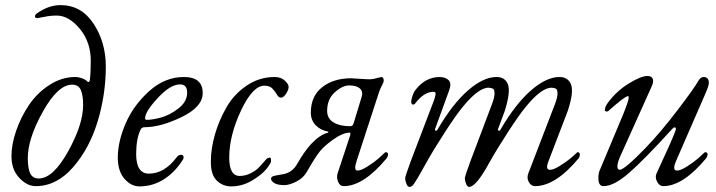

<svg xmlns="http://www.w3.org/2000/svg" viewBox="-20 -716 2807 753"><path d="M332 -400Q336 -428 336 -478Q336 -551 293 -603Q250 -655 202 -655Q185 -655 168 -652.5Q151 -650 140.5 -647.5Q130 -645 128 -645Q117 -645 117 -651Q117 -659 127 -665Q172 -696 217 -696Q299 -696 347 -623Q395 -550 395 -455Q395 -346 363 -240Q331 -134 266.5 -60Q202 14 120 14Q86 14 55.5 -18.5Q25 -51 25 -104Q25 -150 43.5 -203.5Q62 -257 93.5 -304Q125 -351 173.5 -382.5Q222 -414 275 -414Q287 -414 298.5 -410Q310 -406 316 -402Q322 -398 323 -396Q325 -393 328 -394.5Q331 -396 332 -400ZM306 -304Q306 -344 296.5 -364Q287 -384 263 -384Q207 -384 148 -278Q89 -172 89 -96Q89 -56 98.5 -36Q108 -16 132 -16Q188 -16 247 -122Q306 -228 306 -304Z M527 15Q494 15 468 -15Q442 -45 442 -98Q442 -161 473 -232.5Q504 -304 565.5 -359Q627 -414 701 -414Q775 -414 775 -351Q775 -297 692.5 -257Q610 -217 546 -217Q536 -217 531 -207Q514 -171 514 -112Q514 -35 564 -35Q624 -35 672 -98Q680 -109 690 -109Q700 -109 700 -99Q700 -94 698 -91Q667 -41 623 -13Q579 15 527 15ZM686 -385Q648 -385 598.5 -331.5Q549 -278 549 -252Q549 -246 556 -246Q577 -246 611 -255Q645 -264 679.5 -290.5Q714 -317 714 -353Q714 -385 686 -385Z M1082 -333Q1073 -333 1066.5 -344.5Q1060 -356 1049 -368Q1038 -380 1017 -380Q971 -380 925 -282Q879 -184 879 -98Q879 -26 920 -26Q942 -26 962 -36Q982 -46 993 -57Q1004 -68 1022 -89Q1029 -98 1039 -98Q1043 -98 1043 -84Q1043 -76 1025 -53.5Q1007 -31 968.5 -8Q930 15 887 15Q853 15 829.5 -8.5Q806 -32 807 -84Q807 -132 822.5 -187Q838 -242 867.5 -294Q897 -346 947 -380Q997 -414 1057 -414Q1082 -414 1097 -400Q1112 -386 1112 -375Q1112 -364 1102 -348.5Q1092 -333 1082 -333Z M1353 -221Q1364 -221 1367 -233L1398 -335Q1405 -357 1391.5 -369Q1378 -381 1350 -381Q1323 -381 1293 -354Q1263 -327 1263 -281Q1263 -251 1288 -236Q1313 -221 1353 -221ZM1476 -414Q1485 -414 1485 -398Q1485 -396 1482.5 -390.5Q1480 -385 1474.5 -374Q1469 -363 1465 -350L1379 -86Q1366 -47 1382 -47Q1396 -47 1422 -63.5Q1448 -80 1464.5 -94.5Q1481 -109 1490 -118Q1491 -119 1493 -119Q1502 -119 1502 -110Q1502 -104 1497 -96Q1406 14 1328 14Q1313 14 1306 -3Q1299 -20 1304 -36L1352 -181Q1357 -196 1351 -196Q1324 -195 1288.5 -170Q1253 -145 1235 -123Q1215 -98 1184 -43Q1170 -18 1142.5 -4Q1115 10 1095 10Q1069 10 1056 2Q1043 -6 1043 -15Q1043 -19 1045.5 -21.5Q1048 -24 1053 -25.5Q1058 -27 1063 -28Q1068 -29 1077 -30.5Q1086 -32 1092 -33Q1127 -40 1146 -74Q1174 -123 1201 -152Q1235 -188 1265 -195Q1270 -198 1267 -200Q1237 -205 1218 -225Q1199 -245 1199 -274Q1199 -339 1243.5 -374Q1288 -409 1357 -409Q1362 -409 1390 -407Q1418 -405 1431 -405Q1442 -405 1459 -410Z M1910 -309Q1920 -336 1919.5 -350.5Q1919 -365 1913.5 -368Q1908 -371 1898 -372Q1858 -374 1795 -297Q1770 -267 1725.5 -198.5Q1681 -130 1652 -78Q1608 2 1598 12Q1592 17 1586 17Q1579 17 1574 5Q1569 -7 1569 -17Q1569 -24 1591 -84L1678 -312Q1683 -324 1685 -331.5Q1687 -339 1688 -345Q1689 -351 1687 -353.5Q1685 -356 1680 -356Q1643 -356 1608 -310Q1604 -305 1599 -306Q1594 -307 1593 -314Q1592 -323 1597.5 -339.5Q1603 -356 1610 -364Q1648 -413 1703 -414Q1727 -414 1739.5 -401.5Q1752 -389 1741 -360L1687 -212Q1684 -205 1688.5 -203.5Q1693 -202 1696 -208Q1755 -309 1815.5 -361.5Q1876 -414 1927 -414Q1961 -414 1972 -385Q1983 -356 1960 -282L1934 -212Q1931 -205 1935.5 -203.5Q1940 -202 1943 -208Q2002 -309 2062.5 -361.5Q2123 -414 2174 -414Q2208 -414 2219.5 -384.5Q2231 -355 2207 -282L2132 -86Q2117 -50 2137 -50Q2151 -50 2176.5 -66Q2202 -82 2218 -95.5Q2234 -109 2243 -118Q2244 -119 2246 -119Q2254 -119 2254 -110Q2254 -102 2250 -96Q2159 14 2078 14Q2063 14 2054 -2Q2045 -18 2052 -36L2157 -309Q2167 -336 2166.5 -350.5Q2166 -365 2160.5 -368Q2155 -371 2145 -372Q2105 -374 2042 -297Q2017 -267 1972.5 -198.5Q1928 -130 1899 -78Q1847 17 1820 17Q1813 17 1808 5Q1803 -7 1803 -17Q1803 -24 1825 -84Z M2555 -36Q2616 -167 2629 -203Q2633 -214 2628 -216Q2623 -218 2617 -211Q2504 -87 2445.5 -36.5Q2387 14 2347 14Q2329 14 2327 -11Q2325 -36 2335 -55L2425 -270Q2428 -278 2430 -283Q2432 -288 2435.5 -297.5Q2439 -307 2441 -313Q2443 -319 2444.5 -325.5Q2446 -332 2445.5 -335.5Q2445 -339 2443 -339Q2431 -339 2365 -280Q2363 -278 2357.5 -279Q2352 -280 2352 -283Q2352 -297 2364 -313Q2398 -359 2446 -388.5Q2494 -418 2519 -418Q2535 -418 2540 -407Q2545 -396 2534 -373L2413 -104Q2403 -82 2401.5 -67Q2400 -52 2410 -50Q2429 -50 2512 -136Q2570 -196 2636 -282.5Q2702 -369 2717 -396Q2727 -414 2739 -414Q2760 -414 2760 -391Q2760 -380 2747 -350L2632 -86Q2615 -47 2635 -47Q2649 -47 2675 -63.5Q2701 -80 2717.5 -94.5Q2734 -109 2743 -118Q2744 -119 2746 -119Q2755 -119 2755 -110Q2755 -104 2750 -96Q2659 14 2581 14Q2566 14 2557 -3.5Q2548 -21 2555 -36Z"/></svg>

Font: EB Garamond 12
Style: Italic
Weight: 400
Italic angle: -17°
Version: Version 0.016; ttfautohint (v1.8.4)